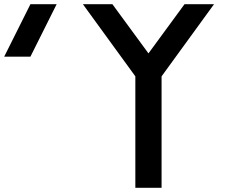

<svg xmlns="http://www.w3.org/2000/svg" viewBox="-20 -895 1165 915"><path d="M125 -625H0L125 -875H250ZM515.6 -875 687.5 -640.6 859.4 -875H1000L750 -531.2V0H625V-531.2L375 -875Z"/></svg>

Font: CraftyPE
Style: Regular
Weight: 400
Designer: Erek Butcher
Foundry: Haunted Coop
Version: Version 0.018;April 4, 2024;FontCreator 15.0.0.2962 64-bit